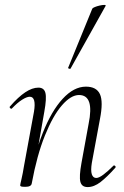

<svg xmlns="http://www.w3.org/2000/svg" viewBox="-20 -751 503 780"><path d="M336 9Q312 9 306.5 -12.5Q301 -34 311 -89L340 -248Q364 -365 301 -365Q268 -365 231.5 -323Q195 -281 162.5 -200.5Q130 -120 109 -6L98 -7Q119 -123 154 -211.5Q189 -300 234.5 -349.5Q280 -399 329 -399Q372 -399 386 -368.5Q400 -338 386 -267L353 -89Q348 -58 353 -43Q358 -28 371 -28Q382 -28 400 -41.5Q418 -55 440 -77Q443 -81 447.5 -77Q452 -73 448 -69Q415 -32 388.5 -11.5Q362 9 336 9ZM83 8Q70 8 66 6.5Q62 5 62 2Q62 -1 67.5 -24.5Q73 -48 77 -74L118 -297Q128 -358 101 -358Q89 -358 70 -346Q51 -334 29 -311Q26 -307 21.5 -311.5Q17 -316 21 -319Q54 -357 82.5 -376Q111 -395 136 -395Q159 -395 164.5 -373.5Q170 -352 160 -297L109 -6Q107 8 83 8ZM267 -473Q266 -470 260.5 -472Q255 -474 257 -476L355 -716Q357 -719 365.5 -722.5Q374 -726 385 -728.5Q396 -731 403.5 -731Q411 -731 409 -727Z"/></svg>

Font: Cormorant Infant Light
Style: Italic
Weight: 300
Italic angle: -10°
Designer: Christian Thalmann (Catharsis Fonts)
Foundry: Catharsis Fonts
Version: Version 4.001